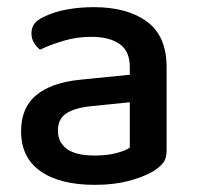

<svg xmlns="http://www.w3.org/2000/svg" viewBox="-20 -502 551 537"><path d="M245 -67Q280 -67 306 -74Q332 -81 343 -89V-216L234 -205Q188 -200 165 -184.5Q142 -169 142 -137Q142 -104 167 -85.5Q192 -67 245 -67ZM243 -482Q336 -482 391 -441.5Q446 -401 446 -314V-81Q446 -58 435.5 -45.5Q425 -33 407 -22Q381 -7 340 4Q299 15 245 15Q148 15 93.5 -23Q39 -61 39 -135Q39 -201 81.5 -236Q124 -271 204 -279L343 -293V-315Q343 -359 314.5 -379Q286 -399 235 -399Q195 -399 158 -388Q121 -377 92 -363Q82 -371 75 -382.5Q68 -394 68 -408Q68 -425 76.5 -436Q85 -447 103 -455Q131 -469 167 -475.5Q203 -482 243 -482Z"/></svg>

Font: Baloo Paaji 2 Medium
Style: Regular
Weight: 500
Designer: Shuchita Grover, Noopur Datye and Ek Type
Foundry: Ek Type
Version: Version 1.640;hotconv 1.0.111;makeotfexe 2.5.65597; ttfautoh